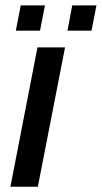

<svg xmlns="http://www.w3.org/2000/svg" viewBox="-20 -708 386 728"><path d="M226.6 -528.3 123.5 0H19.5L122.1 -528.3ZM345.7 -687.5 327.1 -591.8H235.8L253.9 -687.5ZM150.4 -687.5 131.8 -591.8H40L58.6 -687.5Z"/></svg>

Font: Arimo Medium
Style: Italic
Weight: 500
Italic angle: -12°
Designer: Steve Matteson
Foundry: Monotype Imaging Inc.
Version: Version 1.33